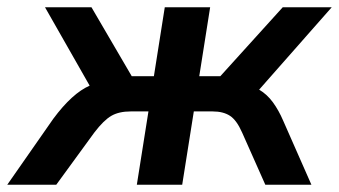

<svg xmlns="http://www.w3.org/2000/svg" viewBox="-65 -509 934 529"><path d="M-45 0 82 -182Q134 -252 182 -273L59 -489H187L298 -299H359L389 -489H514L484 -299H542L714 -489H849L649 -262Q671 -249 687 -227Q703 -205 715 -177L793 0H666L602 -144Q587 -178 568.5 -190Q550 -202 521 -202H469L437 0H312L344 -202H295Q263 -202 242 -190Q221 -178 195 -144L90 0Z"/></svg>

Font: Nunito Sans
Style: Bold Italic
Weight: 700
Italic angle: -9°
Designer: Vernon Adams
Foundry: Vernon Adams
Version: Version 3.006; ttfautohint (v1.8.3)